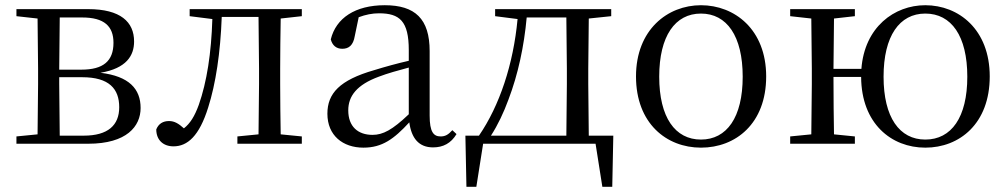

<svg xmlns="http://www.w3.org/2000/svg" viewBox="-20 -551 3862 736"><path d="M123 0H318C466 0 519 -67 519 -137C519 -210 475 -259 365 -272C465 -289 494 -338 494 -392C494 -467 442 -516 318 -516H43V-489L124 -480L126 -288V-229L124 -36L43 -28V0ZM209 -484H295C380 -484 415 -450 415 -387C415 -317 376 -284 292 -284H207ZM207 -255H295C399 -255 437 -210 437 -140C437 -71 394 -31 301 -31H209L207 -229Z M970 0H1137V-28L1056 -36C1055 -92 1054 -174 1054 -229V-288C1054 -342 1055 -424 1056 -480L1137 -489V-516H707V-489L794 -478C790 -348 773 -237 742 -149C726 -105 709 -78 685 -59C665 -77 649 -87 628 -87C605 -87 588 -77 579 -55C579 -14 606 10 645 10C699 10 744 -30 778 -139C807 -230 825 -349 830 -486H971L973 -288V-229L971 -36L890 -28V0Z M1640 14C1679 14 1709 -2 1730 -37L1714 -52C1698 -34 1686 -28 1669 -28C1642 -28 1627 -45 1627 -108V-355C1627 -479 1571 -531 1455 -531C1342 -531 1268 -482 1248 -400C1254 -377 1269 -364 1292 -364C1317 -364 1334 -377 1340 -413L1355 -485C1382 -495 1407 -500 1433 -500C1512 -500 1547 -470 1547 -359V-318C1503 -308 1456 -295 1414 -282C1282 -244 1235 -193 1235 -115C1235 -32 1294 15 1373 15C1445 15 1490 -18 1549 -82C1557 -22 1585 14 1640 14ZM1547 -113C1484 -53 1448 -34 1408 -34C1352 -34 1315 -66 1315 -128C1315 -183 1348 -226 1432 -257C1466 -270 1506 -281 1547 -292Z M1878 -489 1964 -478C1948 -305 1895 -146 1816 -31H1764L1768 165H1806L1832 0H2263L2289 165H2327L2331 -31H2237L2235 -229V-288L2237 -480L2323 -489V-516H1878ZM2151 -31H1862C1889 -73 1911 -120 1929 -169C1966 -266 1989 -374 1999 -484H2151L2153 -288V-229Z M2667 15C2800 15 2917 -77 2917 -258C2917 -438 2796 -531 2667 -531C2539 -531 2418 -437 2418 -258C2418 -78 2535 15 2667 15ZM2667 -16C2568 -16 2507 -101 2507 -257C2507 -413 2568 -499 2667 -499C2766 -499 2827 -413 2827 -257C2827 -101 2766 -16 2667 -16Z M3527 -16C3428 -16 3367 -101 3367 -257C3367 -413 3428 -499 3527 -499C3627 -499 3688 -413 3688 -257C3688 -101 3627 -16 3527 -16ZM3527 15C3658 15 3774 -77 3774 -258C3774 -438 3655 -531 3527 -531C3408 -531 3294 -447 3282 -287H3175L3177 -480L3257 -489V-516H3009V-489L3090 -480L3092 -288V-229L3090 -36L3009 -28V0H3257V-28L3177 -36C3176 -92 3175 -177 3175 -256H3281C3282 -77 3397 15 3527 15Z"/></svg>

Font: Source Han Serif CN
Style: Regular
Weight: 400
Designer: Ryoko NISHIZUKA 西塚涼子 (kana & ideographs); Frank Grießhammer (Latin, Greek & Cyrillic); Wenlong ZHANG 张文龙 (bopomofo); San
Foundry: Adobe
Version: Version 2.003;hotconv 1.1.1;makeotfexe 2.6.0